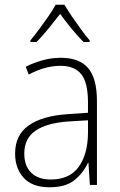

<svg xmlns="http://www.w3.org/2000/svg" viewBox="-20 -784 508 814"><path d="M238 -539Q316 -539 353.5 -495.5Q391 -452 391 -355V0H361L355 -94H353Q334 -52 296.5 -21Q259 10 190 10Q117 10 80.5 -30Q44 -70 44 -133Q44 -212 102 -252.5Q160 -293 267 -300L353 -306V-349Q353 -434 324.5 -469.5Q296 -505 236 -505Q204 -505 171 -496Q138 -487 102 -468L89 -501Q123 -518 160.5 -528.5Q198 -539 238 -539ZM270 -269Q180 -263 131.5 -230.5Q83 -198 83 -133Q83 -80 112.5 -51.5Q142 -23 195 -23Q275 -23 313.5 -76.5Q352 -130 353 -219V-274ZM253 -764Q266 -742 285.5 -713.5Q305 -685 325 -657.5Q345 -630 360 -613V-606H334Q309 -631 282.5 -663.5Q256 -696 235 -725Q213 -697 186.5 -664Q160 -631 135 -606H109V-613Q125 -632 145.5 -659.5Q166 -687 185 -714.5Q204 -742 216 -764Z"/></svg>

Font: Noto Sans Gurmukhi SemiCondensed ExtraLight
Style: Regular
Weight: 200
Width: 4
Designer: Jelle Bosma - Monotype Design Team
Foundry: Monotype Imaging Inc.
Version: Version 2.004; ttfautohint (v1.8.4.7-5d5b)